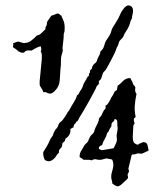

<svg xmlns="http://www.w3.org/2000/svg" viewBox="-20 -669 596 697"><path d="M208 -484.4Q201.2 -463.9 201.2 -453.1V-434.6Q199.2 -419.9 198.2 -396.5Q197.3 -373 193.8 -362.3Q190.4 -351.6 181.2 -341.3Q171.9 -331.1 165 -329.6Q158.2 -328.1 151.4 -332Q144.5 -335.9 137.7 -334Q133.8 -344.7 128.9 -351.1Q124 -357.4 124 -363.3V-375Q124 -379.9 125 -384.8L131.8 -455.1V-468.8Q131.8 -476.6 127.9 -482.4Q130.9 -487.3 129.9 -491.7Q128.9 -496.1 127.9 -501Q116.2 -499 94.7 -485.4Q74.2 -487.3 71.3 -482.4Q68.4 -477.5 62.5 -477.5Q56.6 -477.5 53.2 -479.5Q49.8 -481.4 45.9 -483.4Q38.1 -491.2 33.7 -493.2Q29.3 -495.1 27.8 -497.6Q26.4 -500 27.8 -503.4Q29.3 -506.8 27.3 -511.7Q44.9 -519.5 47.9 -517.6L65.4 -512.7Q85 -512.7 96.7 -524.4Q104.5 -529.3 113.3 -540Q124 -542 130.9 -549.3Q137.7 -556.6 145.5 -563.5Q143.6 -567.4 145.5 -570.3Q147.5 -573.2 148.9 -576.7Q150.4 -580.1 150.4 -584.5Q150.4 -588.9 152.3 -591.8L159.2 -601.6Q164.1 -609.4 167 -612.3Q175.8 -614.3 182.1 -617.7Q188.5 -621.1 193.4 -619.1Q204.1 -611.3 204.1 -609.4Q204.1 -607.4 209.5 -596.2Q214.8 -585 214.8 -568.8Q214.8 -552.7 212.9 -550.8Q210.9 -548.8 210.9 -531.2L208 -503.9Q208 -501 207 -496.1ZM235.4 -201.2Q238.3 -178.7 216.8 -165Q216.8 -157.2 212.9 -154.8Q209 -152.3 206.1 -147.5Q206.1 -134.8 199.7 -130.4Q193.4 -126 193.4 -113.3Q188.5 -111.3 185.1 -104.5Q181.6 -97.7 175.8 -92.8Q160.2 -78.1 145.5 -86.9Q141.6 -86.9 138.2 -100.6Q134.8 -114.3 139.2 -120.6Q143.6 -127 149.9 -137.7Q156.2 -148.4 159.2 -156.2Q162.1 -164.1 167.5 -170.9Q172.9 -177.7 173.3 -181.6Q173.8 -185.5 177.7 -192.4Q181.6 -199.2 185.5 -203.1Q189.5 -207 190.9 -212.4Q192.4 -217.8 194.8 -221.2Q197.3 -224.6 200.7 -227.1Q204.1 -229.5 207.5 -233.4Q210.9 -237.3 214.4 -243.2Q217.8 -249 222.7 -255.9Q226.6 -264.6 228 -264.6Q229.5 -264.6 234.4 -274.4Q239.3 -284.2 247.6 -296.9Q255.9 -309.6 259.8 -323.2Q264.6 -325.2 266.1 -329.1Q267.6 -333 270 -336.9Q272.5 -340.8 274.4 -343.3Q276.4 -345.7 278.8 -351.1Q281.2 -356.4 282.2 -360.8Q283.2 -365.2 288.6 -373.5Q293.9 -381.8 295.9 -386.7Q297.9 -391.6 302.7 -393.6Q301.8 -401.4 304.7 -403.3Q307.6 -405.3 306.6 -413.1Q315.4 -419.9 314.5 -424.3Q313.5 -428.7 316.4 -428.7Q318.4 -434.6 323.2 -438Q328.1 -441.4 330.1 -444.8Q332 -448.2 332.5 -451.2Q333 -454.1 335 -458Q336.9 -461.9 340.3 -467.8Q343.8 -473.6 344.7 -482.4Q355.5 -491.2 358.4 -503.9Q361.3 -516.6 367.2 -524.4Q381.8 -544.9 383.8 -555.2Q385.7 -565.4 397.5 -582Q401.4 -589.8 404.3 -593.8Q407.2 -597.7 409.2 -601.6Q411.1 -605.5 412.1 -607.9Q413.1 -610.4 415 -613.8Q417 -617.2 418.9 -622.6Q420.9 -627.9 430.2 -639.2Q439.5 -650.4 448.2 -649.4Q466.8 -645.5 461.9 -620.1Q460 -609.4 459 -609.4L460 -606.4Q460 -604.5 454.1 -592.8Q449.2 -572.3 439.9 -559.1Q430.7 -545.9 426.8 -534.2Q418.9 -525.4 415.5 -522Q412.1 -518.6 410.6 -511.7Q409.2 -504.9 407.7 -502.9Q406.2 -501 404.3 -497.1Q402.3 -493.2 400.9 -487.3Q399.4 -481.4 381.8 -447.8Q364.3 -414.1 359.9 -411.1Q355.5 -408.2 353 -401.9Q350.6 -395.5 348.6 -387.7Q346.7 -379.9 338.9 -375V-364.3Q336.9 -361.3 334 -359.4Q331.1 -357.4 329.6 -352.5Q328.1 -347.7 327.1 -346.2Q326.2 -344.7 320.3 -333.5Q314.5 -322.3 303.7 -302.7Q293 -283.2 283.7 -267.6Q274.4 -252 272 -248.5Q269.5 -245.1 265.6 -236.8Q261.7 -228.5 260.7 -229Q259.8 -229.5 257.8 -227.5Q253.9 -220.7 252.4 -219.7Q251 -218.8 249 -216.8Q249 -213.9 247.6 -212.4Q246.1 -210.9 247.1 -206.1Q243.2 -206.1 241.2 -204.1Q239.3 -202.1 235.4 -201.2ZM463.9 -210 461.9 -172.9Q461.9 -158.2 466.8 -150.4Q478.5 -141.6 481.9 -144.5Q485.4 -147.5 489.7 -148.9Q494.1 -150.4 498 -152.3Q502 -154.3 505.9 -152.3Q513.7 -150.4 515.6 -141.6Q517.6 -132.8 519.5 -124Q517.6 -120.1 514.2 -119.6Q510.7 -119.1 503.4 -114.7Q496.1 -110.4 490.2 -111.3Q484.4 -112.3 480.5 -112.3Q466.8 -107.4 463.9 -108.4Q460.9 -109.4 458 -106.4Q449.2 -68.4 447.3 -62Q445.3 -55.7 446.8 -53.2Q448.2 -50.8 448.2 -47.9Q448.2 -44.9 446.8 -43Q445.3 -41 443.8 -37.6Q442.4 -34.2 444.3 -28.8Q446.3 -23.4 441.4 -18.6Q429.7 -7.8 423.8 -2Q418 3.9 410.6 6.8Q403.3 9.8 387.7 -2.9Q386.7 -14.6 385.3 -16.6Q383.8 -18.6 383.8 -28.3Q383.8 -38.1 389.2 -55.2Q394.5 -72.3 387.7 -88.9Q383.8 -91.8 377 -91.8Q371.1 -93.8 365.2 -93.8L346.7 -88.9Q338.9 -87.9 330.1 -90.3Q321.3 -92.8 313.5 -86.9Q305.7 -88.9 300.8 -88.9H284.2Q280.3 -90.8 277.3 -93.8Q274.4 -96.7 269.5 -97.7Q266.6 -111.3 279.3 -128.9Q286.1 -142.6 291.5 -147Q296.9 -151.4 299.3 -155.8Q301.8 -160.2 302.7 -164.1Q306.6 -173.8 312.5 -179.7Q320.3 -185.5 322.3 -192.9Q324.2 -200.2 327.1 -206.5Q330.1 -212.9 334.5 -221.2Q338.9 -229.5 339.8 -240.2Q347.7 -247.1 351.6 -257.3Q355.5 -267.6 363.3 -275.4V-286.1Q369.1 -288.1 371.6 -292.5Q374 -296.9 377.9 -302.7Q381.8 -308.6 383.8 -314.5Q391.6 -325.2 394 -332Q396.5 -338.9 404.3 -341.8L407.2 -358.4Q415 -362.3 425.8 -374Q436.5 -385.7 453.1 -385.7Q457 -377 459 -374.5Q460.9 -372.1 461.9 -367.2Q462.9 -362.3 466.3 -359.4Q469.7 -356.4 471.7 -350.6Q467.8 -337.9 475.6 -328.1Q464.8 -279.3 471.7 -249Q473.6 -243.2 468.3 -240.7Q462.9 -238.3 468.8 -220.7Q463.9 -215.8 463.9 -210ZM404.3 -183.6 407.2 -202.1Q405.3 -218.8 405.8 -225.1Q406.2 -231.4 401.4 -235.4L396.5 -237.3Q394.5 -229.5 391.1 -227.5Q387.7 -225.6 385.7 -221.2Q383.8 -216.8 384.8 -214.4Q385.7 -211.9 380.9 -205.1Q376 -198.2 375 -193.8Q374 -189.5 369.1 -186.5Q366.2 -173.8 360.4 -164.6Q354.5 -155.3 350.6 -142.6Q335 -136.7 339.8 -127.9Q345.7 -124 352.5 -124L392.6 -130.9Q394.5 -135.7 398.4 -143.1Q402.3 -150.4 403.8 -156.7Q405.3 -163.1 403.8 -169.9Q402.3 -176.8 404.3 -183.6Z"/></svg>

Font: Mountains of Christmas
Style: Bold
Weight: 700
Designer: Crystal Kluge
Foundry: Font Diner, Inc DBA Tart Workshop
Version: Version 1.002